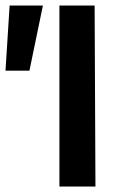

<svg xmlns="http://www.w3.org/2000/svg" viewBox="-36 -678 467 698"><path d="M-16 -421 -1 -658H120L71 -421ZM180 -658H308L311 0H180Z"/></svg>

Font: Ysabeau Infant
Style: Bold
Weight: 700
Designer: Christian Thalmann (Catharsis Fonts)
Version: Version 0.003